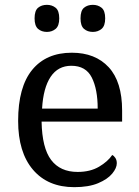

<svg xmlns="http://www.w3.org/2000/svg" viewBox="-20 -764 575 794"><path d="M287 10Q178 10 116.5 -62Q55 -134 55 -264Q55 -404 113 -475Q171 -546 277 -546Q374 -546 429.5 -486Q485 -426 485 -307V-261H152Q154 -152 191.5 -102.5Q229 -53 301 -53Q353 -53 389.5 -74.5Q426 -96 444 -123Q451 -120 457 -111Q463 -102 463 -89Q463 -69 444 -46Q425 -23 386 -6.5Q347 10 287 10ZM384 -315Q384 -395 359.5 -443.5Q335 -492 275 -492Q220 -492 189.5 -446.5Q159 -401 154 -315ZM364 -632Q342 -632 327.5 -644.5Q313 -657 313 -688Q313 -720 327.5 -732Q342 -744 364 -744Q385 -744 400 -732Q415 -720 415 -688Q415 -657 400 -644.5Q385 -632 364 -632ZM174 -632Q152 -632 137.5 -644.5Q123 -657 123 -688Q123 -720 137.5 -732Q152 -744 174 -744Q195 -744 210 -732Q225 -720 225 -688Q225 -657 210 -644.5Q195 -632 174 -632Z"/></svg>

Font: Noto Serif Georgian
Style: Regular
Weight: 400
Designer: Monotype Design Team, Akaki Razmadze
Foundry: Google LLC
Version: Version 2.002